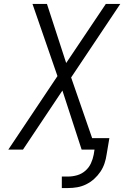

<svg xmlns="http://www.w3.org/2000/svg" viewBox="-20 -755 640 969"><path d="M292 194V136H324Q346 136 369 129.5Q392 123 410.5 107Q429 91 439 69Q449 47 453 25L457 0H392L295 -298L96 0H22L270 -371L144 -735H217L314 -437L514 -735H587L339 -364L445 -58H532L518 25Q515 47 507.5 69.5Q500 92 486.5 112Q473 132 454.5 148.5Q436 165 414.5 175.5Q393 186 370 190Q347 194 324 194Z"/></svg>

Font: Iosevka SS04 Light Extended
Style: Italic
Weight: 300
Width: 7
Italic angle: -9°
Monospace: yes
Designer: Belleve Invis
Foundry: Belleve Invis
Version: Version 19.0.0; ttfautohint (v1.8.4)